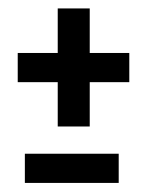

<svg xmlns="http://www.w3.org/2000/svg" viewBox="-20 -496 341 444"><path d="M113.5 -203.5H187.5V-306H279V-373.5H187.5V-476.5H113.5V-373.5H21V-306H113.5ZM37.5 -73H254.5V-140.5H37.5Z"/></svg>

Font: Anybody Expanded
Style: Regular
Weight: 400
Width: 7
Version: Version 1.113;gftools[0.9.25]